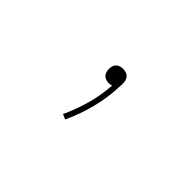

<svg xmlns="http://www.w3.org/2000/svg" viewBox="-35 -264 670 670"><g transform="rotate(45 300.0 71.0)"><path d="M282 205 263 197Q284 152 297.5 103.5Q311 55 314 5Q311 7 307 7.5Q303 8 299 8Q292 8 285 5.5Q278 3 273.5 -2Q269 -7 267 -13.5Q265 -20 265 -28Q265 -35 267 -42Q269 -49 274 -54Q279 -59 286 -61Q293 -63 300 -63Q308 -63 315.5 -60.5Q323 -58 328 -52Q333 -46 334.5 -38.5Q336 -31 336 -23Q336 -19 335.5 -15.5Q335 -12 335 -8Q333 47 319 101Q305 155 282 205Z"/></g></svg>

Font: Iosevka Slab Thin Extended
Style: Regular
Weight: 100
Width: 7
Monospace: yes
Designer: Belleve Invis
Foundry: Belleve Invis
Version: Version 11.1.1; ttfautohint (v1.8.3)